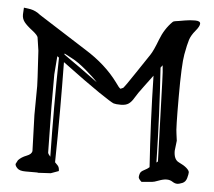

<svg xmlns="http://www.w3.org/2000/svg" viewBox="-50 -718 882 790"><g transform="rotate(5 391.0 -323.5)"><path d="M201.2 -477.5V-481.9C206.7 -478.7 217.6 -472.9 233.9 -464.6C250.2 -456.3 269.6 -442.6 292.2 -423.6C314.9 -404.5 331.9 -388.5 343.3 -375.5C296.7 -410 249.3 -444 201.2 -477.5ZM599.6 -458.5C601.6 -461.1 603.1 -463.1 604.2 -464.6C605.4 -466.1 606.4 -467.4 607.4 -468.8C609.4 -455.1 610.8 -431.6 611.8 -398.4L622.6 -72.8L616.7 -67.9C614.1 -197.1 608.4 -327.3 599.6 -458.5ZM177.7 -258.8C177.7 -190.4 178.4 -122.1 179.7 -53.7C173.2 -60.9 169.8 -66.2 169.4 -69.8L166.5 -258.3V-392.6C168.1 -412.1 169.4 -428 170.2 -440.2C171 -452.4 171.7 -461.8 172.4 -468.3C175 -466.3 177.4 -464.5 179.7 -462.9C178.4 -395.2 177.7 -327.1 177.7 -258.8ZM752.9 -39.1C752.9 -43.9 749.1 -49.8 741.5 -56.6C733.8 -63.5 722.9 -70.1 708.7 -76.7C694.6 -83.2 687.5 -98.5 687.5 -122.6L692.4 -164.6L688.5 -193.8C685.9 -204.9 684.6 -255.2 684.6 -344.7C684.6 -434.2 687.2 -493.1 692.4 -521.2C697.6 -549.4 702.2 -569.8 706.3 -582.5C710.4 -595.2 718 -608.2 729.2 -621.6C740.5 -634.9 746.1 -645.3 746.1 -652.8C746.1 -660.3 738.9 -664.1 724.4 -664.1C709.9 -664.1 696.2 -662.9 683.3 -660.6C670.5 -658.4 661.9 -656.9 657.7 -656.2C653.5 -655.6 650.2 -655.1 647.9 -654.8C645.7 -654.5 643.4 -654.1 641.1 -653.6C638.8 -653.1 637.1 -652.6 636 -652.1C634.8 -651.6 633.8 -650.9 632.8 -649.9C611.3 -628.7 594.7 -602.7 583 -571.8C571.3 -540.9 561.5 -519.6 553.7 -508.1C545.9 -496.5 528.8 -470.9 502.4 -431.4C476.1 -391.8 460 -368.8 454.1 -362.3L442.9 -357.4C438.6 -359.7 431.6 -368 421.9 -382.3C388 -428.5 342.4 -469.4 285.2 -504.9L87.4 -630.9C74.4 -641.6 60.5 -648.4 45.9 -651.4L18.1 -655.3L16.6 -628.4V-625.5C16.6 -614.7 19.9 -605 26.6 -596.2C33.3 -587.4 44.7 -576.8 60.8 -564.5C76.9 -552.1 85 -542.6 85 -536.1L92.8 -483.9L99.1 -375L100.6 -338.9L99.6 -218.8L104.5 -71.3C103.8 -62.2 96.4 -54.9 82.3 -49.6C68.1 -44.2 56.8 -36.9 48.3 -27.8L40 -11.7V-11.2C40 -6 43.2 -0.2 49.6 6.1C55.9 12.5 67.1 15.6 83 15.6H133.3L134.3 16.6L187.5 13.7L219.7 2V0C219.7 -8.8 217.4 -15.8 212.6 -21C207.9 -26.2 204.1 -30.1 201.2 -32.7C202.5 -105.6 203.1 -176.6 203.1 -245.6C203.1 -314.6 202.6 -381.5 201.7 -446.3C270.3 -395.2 322.4 -357.7 357.9 -333.7C393.4 -309.8 414.1 -296.9 420.2 -294.9C426.2 -293 436.1 -292 450 -292C463.8 -292 474.6 -294.8 482.4 -300.3C490.2 -305.8 497.4 -314.3 503.9 -325.7C510.4 -337.1 522.3 -354.2 539.6 -377.2C556.8 -400.1 568.2 -415.4 573.7 -422.9C576.3 -297.9 581.9 -172.4 590.3 -46.4C585.1 -41.5 578 -36.9 569.1 -32.5C560.1 -28.1 554.7 -23.1 552.7 -17.6C550.8 -12 549.7 -6.9 549.6 -2.2C549.4 2.5 553.7 8.8 562.5 16.6L606.9 12.7C610.8 12.7 619.2 10.3 632.1 5.4C644.9 0.5 655.9 -2 665 -2C674.2 -2 682.2 0.3 689.2 4.9C696.2 9.4 702.7 11.7 708.7 11.7C714.8 11.7 722.2 9.8 731 6.1C739.7 2.4 745.6 -4.9 748.5 -15.6C751.5 -26.4 752.9 -34.2 752.9 -39.1Z"/></g></svg>

Font: Drukaatie burti
Style: Regular
Weight: 400
Version: Version 0.14.4